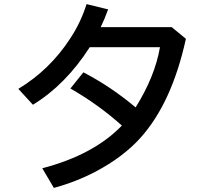

<svg xmlns="http://www.w3.org/2000/svg" viewBox="-20 -857 1039 940"><path d="M820.8 -724.1 890.1 -667Q821.8 -354.5 668.5 -183.1Q583.5 -88.4 448.7 -17.1Q353 33.2 243.7 63L187 -33.2Q438 -98.6 576.7 -242.2Q462.4 -344.7 324.7 -423.8L388.2 -502.9Q522.9 -433.1 644 -331.1Q738.8 -483.4 763.2 -626H419.4Q301.3 -441.9 141.1 -344.2L69.8 -421.9Q224.1 -515.1 323.7 -668.5Q375.5 -746.6 403.8 -836.9L509.3 -811Q493.7 -767.1 473.1 -724.1Z"/></svg>

Font: UDEV Gothic 35
Style: Bold
Weight: 700
Version: v2.1.0; ttfautohint (v1.8.4.7-5d5b-dirty) -l 6 -r 45 -G 200 